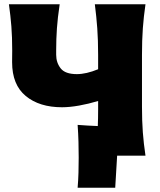

<svg xmlns="http://www.w3.org/2000/svg" viewBox="-20 -733 751 904"><path d="M345.5 151Q348.5 115.5 349.5 80.2Q350.5 45 350.5 9.5Q350.5 -26.5 349.5 -64.8Q348.5 -103 345.5 -145Q369 -143 392.8 -141.8Q416.5 -140.5 440.5 -139.5Q442 -176 442 -217V-257.5Q397.5 -244 352.8 -236Q308 -228 272 -228Q165.5 -228 101.2 -281Q37 -334 37 -440Q37 -453.5 37.2 -467Q37.5 -480.5 37.5 -494.5Q37.5 -559 33.5 -609.2Q29.5 -659.5 22 -713H261Q251.5 -649.5 248 -599.8Q244.5 -550 244.5 -496V-475Q244.5 -438 265.8 -411Q287 -384 342 -384Q386 -384 442 -407V-474Q442 -544.5 438 -599.5Q434 -654.5 426.5 -713H665Q656.5 -654.5 652.5 -599.5Q648.5 -544.5 648.5 -474V-230.5Q648.5 -163 652.5 -109.8Q656.5 -56.5 665 0H531.5L522.5 151Z"/></svg>

Font: Commissioner Flair ExtraBold
Style: Regular
Weight: 800
Designer: Kostas Bartsokas
Foundry: Kostas Bartsokas
Version: Version 1.000; ttfautohint (v1.8.3)